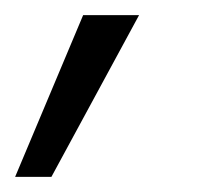

<svg xmlns="http://www.w3.org/2000/svg" viewBox="-71 -112 278 254"><path d="M-51 122H-3L113 -92H39Z"/></svg>

Font: Fixel Text 20240404 Light
Style: Italic
Weight: 300
Width: 4
Italic angle: -10°
Designer: AlfaBravo + MacPaw
Foundry: Kyrylo Tkachov, Marchela Mozhyna, Serhii Makarenko, Maria Weinstein, Zakhar Kryvoshyya
Version: Version 1.211;Glyphs 3.2 (3225)